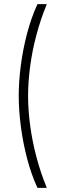

<svg xmlns="http://www.w3.org/2000/svg" viewBox="-20 -783 305 923"><path d="M160 -763H205Q176 -693 155.5 -616.5Q135 -540 125 -464.5Q115 -389 115 -322Q115 -255 125 -179.5Q135 -104 155.5 -27Q176 50 205 120H160Q130 55 110 -22Q90 -99 80 -177Q70 -255 70 -322Q70 -390 80 -467.5Q90 -545 110 -621.5Q130 -698 160 -763Z"/></svg>

Font: Khand Variable Light
Style: Regular
Weight: 300
Designer: Satya Rajpurohit
Foundry: Indian Type Foundry
Version: Version 3.000